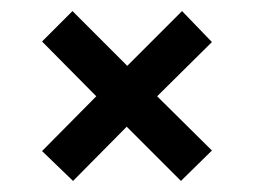

<svg xmlns="http://www.w3.org/2000/svg" viewBox="-20 -427 458 347"><path d="M112 -100 56 -154 154 -253 56 -352 111 -407 210 -308 309 -407 363 -351 264 -253 363 -155 307 -100 209 -198Z"/></svg>

Font: Saira ExtraCondensed SemiBold
Style: Regular
Weight: 600
Width: 2
Designer: Hector Gatti with collaboration of the Omnibus-Type team
Foundry: Omnibus-Type
Version: Version 1.101